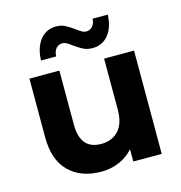

<svg xmlns="http://www.w3.org/2000/svg" viewBox="-112 -857 911 966"><g transform="rotate(-15 343.5 -374.5)"><path d="M614 -538V0H466V-64Q435 -29 392 -10.5Q349 8 299 8Q193 8 131 -53Q69 -114 69 -234V-538H225V-257Q225 -127 334 -127Q390 -127 424 -163.5Q458 -200 458 -272V-538ZM323 -643Q307 -655 296.5 -661Q286 -667 276 -667Q255 -667 242 -652.5Q229 -638 228 -611H149Q151 -678 182.5 -717.5Q214 -757 266 -757Q292 -757 312.5 -746.5Q333 -736 359 -717Q375 -705 385.5 -699Q396 -693 406 -693Q426 -693 439.5 -707.5Q453 -722 454 -747H533Q531 -682 499.5 -643Q468 -604 416 -604Q389 -604 368.5 -614.5Q348 -625 323 -643Z"/></g></svg>

Font: Montserrat Alternates
Style: Bold
Weight: 700
Designer: Julieta Ulanovsky
Foundry: Julieta Ulanovsky
Version: Version 7.200